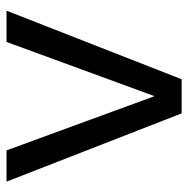

<svg xmlns="http://www.w3.org/2000/svg" viewBox="-14 -576 589 602"><g transform="rotate(-90 281.0 -274.5)"><path d="M111 -549 281 -85 451 -549H549L334 0H227L13 -549Z"/></g></svg>

Font: Parkinsans Light
Style: Regular
Weight: 400
Version: Version 1.000